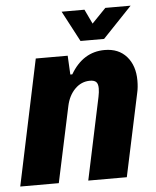

<svg xmlns="http://www.w3.org/2000/svg" viewBox="-58 -735 633 779"><g transform="rotate(-5 258.5 -346.0)"><path d="M101 -512H231L235 -435H243Q294 -522 382 -522Q439 -522 471.5 -485Q504 -448 504 -387Q504 -359 499 -338L427 0H270L341 -335Q345 -354 345 -369Q345 -388 337 -395.5Q329 -403 312 -403Q277 -403 251 -377Q225 -351 216 -309L150 0H-7ZM222 -692H315L343 -633L400 -692H503L384 -567H288Z"/></g></svg>

Font: Decalotype ExtraBold Italic
Style: Regular
Weight: 800
Italic angle: -12°
Designer: Alfredo Marco Pradil
Foundry: Alfredo Marco Pradil
Version: Version 1.0